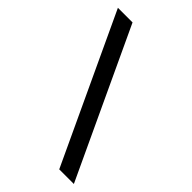

<svg xmlns="http://www.w3.org/2000/svg" viewBox="-211 -781 863 863"><g transform="rotate(45 220.0 -350.0)"><path d="M430 0H337L10 -700H103Z"/></g></svg>

Font: Tektur
Style: Regular
Weight: 400
Designer: Adam Jagosz
Foundry: Adam Jagosz
Version: Version 1.005;gftools[0.9.30]